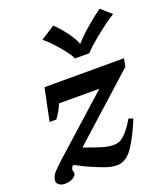

<svg xmlns="http://www.w3.org/2000/svg" viewBox="-159 -884 868 997"><g transform="rotate(-20 275.0 -385.5)"><path d="M174 -733 252 -783Q280 -757 310.5 -716Q341 -675 350 -648H354Q376 -675 423.5 -716Q471 -757 508 -783L565 -733Q527 -711 463.5 -660Q400 -609 379 -584H300Q290 -609 246.5 -660Q203 -711 174 -733ZM185 -27Q150 -42 129 -54Q108 -66 103 -66Q99 -66 95 -61Q91 -56 90 -48L89 -43Q89 -40 91 -36Q93 -32 93 -28Q93 -12 74 -1Q55 10 28 10Q7 10 -5.5 -1.5Q-18 -13 -14 -29Q-11 -48 5.5 -66.5Q22 -85 55 -115L365 -393H142Q126 -353 100 -319H63L100 -498H539L531 -454L178 -136Q238 -114 272.5 -103.5Q307 -93 338 -93Q371 -93 398.5 -120.5Q426 -148 454 -196L478 -187Q438 -90 401.5 -39Q365 12 317 12Q290 12 260.5 2.5Q231 -7 185 -27Z"/></g></svg>

Font: Trirong ExtraBold
Style: Italic
Weight: 800
Italic angle: -12°
Designer: Katatrad Team
Foundry: CadsonDemak
Version: Version 1.001